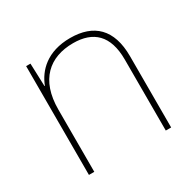

<svg xmlns="http://www.w3.org/2000/svg" viewBox="-123 -766 820 807"><g transform="rotate(-30 286.5 -362.0)"><path d="M309 -631C197 -631 140 -571 117 -510H115L111 -621H90V-93H116V-395C116 -539 194 -606 309 -606C406 -606 463 -555 463 -438V-93H489V-439C489 -570 423 -631 309 -631Z"/></g></svg>

Font: Noto Sans Telugu UI Thin
Style: Regular
Weight: 100
Designer: Jelle Bosma - Monotype Design Team
Foundry: Monotype Imaging Inc.
Version: Version 2.005